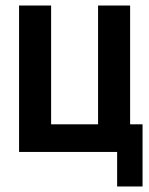

<svg xmlns="http://www.w3.org/2000/svg" viewBox="-20 -550 540 695"><path d="M404 125H496V-100H451V-530H335V-100H165V-530H49V0H404Z"/></svg>

Font: Iosevka SS09
Style: Bold
Weight: 700
Monospace: yes
Designer: Belleve Invis
Foundry: Belleve Invis
Version: Version 5.2.1; ttfautohint (v1.8.3)